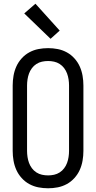

<svg xmlns="http://www.w3.org/2000/svg" viewBox="-20 -1001 515 1029"><path d="M238 8Q211 8 185.5 3Q160 -2 137 -14.5Q114 -27 96 -47Q78 -67 67.5 -90.5Q57 -114 52.5 -140Q48 -166 48 -192V-543Q48 -569 52.5 -595Q57 -621 67.5 -644.5Q78 -668 96 -688Q114 -708 137 -720.5Q160 -733 185.5 -738Q211 -743 238 -743Q264 -743 289.5 -738Q315 -733 338 -720.5Q361 -708 379 -688Q397 -668 407.5 -644.5Q418 -621 422.5 -595Q427 -569 427 -543V-192Q427 -166 422.5 -140Q418 -114 407.5 -90.5Q397 -67 379 -47Q361 -27 338 -14.5Q315 -2 289.5 3Q264 8 238 8ZM238 -61Q254 -61 270 -64.5Q286 -68 300 -77Q314 -86 324 -99.5Q334 -113 339.5 -128Q345 -143 347.5 -159.5Q350 -176 350 -192V-543Q350 -559 347.5 -575.5Q345 -592 339.5 -607Q334 -622 324 -635.5Q314 -649 300 -658Q286 -667 270 -670.5Q254 -674 238 -674Q221 -674 205 -670.5Q189 -667 175 -658Q161 -649 151 -635.5Q141 -622 135.5 -607Q130 -592 127.5 -575.5Q125 -559 125 -543V-192Q125 -176 127.5 -159.5Q130 -143 135.5 -128Q141 -113 151 -99.5Q161 -86 175 -77Q189 -68 205 -64.5Q221 -61 238 -61ZM251 -793 110 -929 170 -981 300 -837Z"/></svg>

Font: Iosevka QP
Style: Regular
Weight: 400
Designer: Belleve Invis
Foundry: Belleve Invis
Version: Version 20.0.0; ttfautohint (v1.8.4)